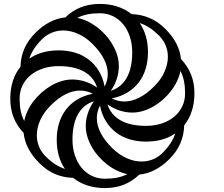

<svg xmlns="http://www.w3.org/2000/svg" viewBox="-20 -746 1138 975"><path d="M820.8 -598.1Q856 -563 875.5 -524.7Q895 -486.3 898.9 -446.3Q932.6 -411.1 950 -367.9Q967.3 -324.7 967.3 -272Q967.3 -222.7 953.9 -181.9Q940.4 -141.1 915.5 -109.9Q914.1 -61 895.8 -18.1Q877.4 24.9 839.4 62.5Q804.2 97.7 765.9 117.2Q727.5 136.7 687.5 140.6Q652.3 174.3 609.4 191.7Q566.4 209 513.2 209Q463.9 209 423.1 195.6Q382.3 182.1 351.1 157.2Q301.8 155.8 259 137.5Q216.3 119.1 178.7 81.1Q143.6 45.9 123.8 7.8Q104 -30.3 100.1 -70.8Q66.4 -106 49.3 -149.2Q32.2 -192.4 32.2 -245.1Q32.2 -294.4 45.4 -335.2Q58.6 -376 84 -406.7Q85 -455.6 103.5 -498.5Q122.1 -541.5 160.2 -579.6Q194.8 -614.3 233.2 -634Q271.5 -653.8 312 -657.7Q381.8 -726.1 486.3 -726.1Q535.6 -726.1 576.4 -712.6Q617.2 -699.2 647.9 -674.3Q696.8 -672.9 740 -654.5Q783.2 -636.2 820.8 -598.1ZM806.2 29.8Q854.5 -19 870.1 -68.4Q840.3 -47.9 803.2 -37.4Q766.1 -26.9 721.7 -26.9Q677.7 -26.9 638.9 -38.3Q600.1 -49.8 569.6 -73Q539.1 -96.2 517.8 -130.4Q496.6 -164.6 487.8 -210Q471.7 -179.2 471.7 -146Q471.7 -109.4 491 -71.3Q510.3 -33.2 549.8 5.9Q584 39.6 622.6 56.9Q661.1 74.2 698.7 74.2Q728.5 74.2 755.9 63.5Q783.2 52.7 806.2 29.8ZM211.4 47.9Q236.3 72.8 260.3 88.1Q284.2 103.5 309.6 111.8Q289.1 82 278.6 44.9Q268.1 7.8 268.1 -36.6Q268.1 -80.6 279.5 -119.1Q291 -157.7 314.2 -188.5Q337.4 -219.2 371.6 -240.2Q405.8 -261.2 451.2 -270Q420.4 -286.1 386.7 -286.1Q350.1 -286.1 312 -266.8Q273.9 -247.6 235.4 -208.5Q201.7 -174.3 184.3 -135.7Q167 -97.2 167 -59.1Q167 -29.8 177.7 -2.4Q188.5 24.9 211.4 47.9ZM193.4 -546.9Q168.5 -522 152.8 -498Q137.2 -474.1 128.9 -448.2Q158.7 -468.8 196 -479.5Q233.4 -490.2 277.8 -490.2Q321.8 -490.2 360.4 -478.8Q398.9 -467.3 429.7 -444.1Q460.4 -420.9 481.4 -386.5Q502.4 -352.1 511.2 -306.6Q527.3 -337.4 527.3 -370.6Q527.3 -407.2 508.1 -445.6Q488.8 -483.9 449.7 -522.9Q416 -556.6 377.2 -574Q338.4 -591.3 300.3 -591.3Q271 -591.3 243.7 -580.3Q216.3 -569.3 193.4 -546.9ZM788.1 -564.9Q763.2 -589.4 739.3 -605Q715.3 -620.6 689.5 -628.9Q710 -599.1 720.7 -562Q731.4 -524.9 731.4 -480.5Q731.4 -436.5 720 -397.7Q708.5 -358.9 685.3 -328.4Q662.1 -297.9 627.7 -276.6Q593.3 -255.4 547.9 -246.6Q578.6 -230.5 611.3 -230.5Q647.9 -230.5 686.5 -249.8Q725.1 -269 764.2 -308.6Q797.9 -342.3 815.2 -381.1Q832.5 -419.9 832.5 -457.5Q832.5 -487.3 821.5 -514.6Q810.5 -542 788.1 -564.9ZM486.3 -678.7Q452.1 -678.7 424.3 -673.1Q396.5 -667.5 372.6 -655.3Q412.1 -647.5 450 -623.8Q487.8 -600.1 517.6 -566.4Q547.4 -532.7 565.4 -492.4Q583.5 -452.1 583.5 -410.6Q583.5 -379.4 573.7 -347.7Q564 -315.9 542.5 -284.7Q595.7 -301.8 623.5 -351.1Q651.4 -400.4 651.4 -480.5Q651.4 -523.4 639.4 -559.8Q627.4 -596.2 605.7 -622.6Q584 -648.9 553.7 -663.8Q523.4 -678.7 486.3 -678.7ZM919.9 -272Q919.9 -305.7 914.3 -333.7Q908.7 -361.8 896.5 -385.7Q891.1 -359.4 878.7 -333.3Q866.2 -307.1 848.1 -283.7Q830.1 -260.3 807.4 -240.2Q784.7 -220.2 759.3 -205.6Q733.9 -190.9 706.5 -182.6Q679.2 -174.3 651.9 -174.3Q620.6 -174.3 588.9 -184.3Q557.1 -194.3 525.9 -215.8Q543 -162.6 592.3 -134.8Q641.6 -106.9 721.7 -106.9Q764.6 -106.9 801 -118.9Q837.4 -130.9 863.8 -152.6Q890.1 -174.3 905 -204.6Q919.9 -234.9 919.9 -272ZM79.6 -245.1Q79.6 -210.9 85.2 -183.1Q90.8 -155.3 103 -131.3Q107.9 -157.2 120.1 -183.1Q132.3 -209 150.4 -232.4Q168.5 -255.9 191.2 -275.9Q213.9 -295.9 239.3 -310.8Q264.6 -325.7 292.2 -334Q319.8 -342.3 347.2 -342.3Q378.4 -342.3 410.2 -332.5Q441.9 -322.8 473.1 -301.3Q456.5 -354.5 407 -382.3Q357.4 -410.2 277.8 -410.2Q234.9 -410.2 198.5 -398.2Q162.1 -386.2 135.7 -364.5Q109.4 -342.8 94.5 -312.5Q79.6 -282.2 79.6 -245.1ZM513.2 161.6Q546.9 161.6 575 156Q603 150.4 627 138.2Q600.6 132.8 574.5 120.4Q548.3 107.9 524.9 89.8Q501.5 71.8 481.4 49.3Q461.4 26.9 446.8 1.5Q432.1 -23.9 423.8 -51.3Q415.5 -78.6 415.5 -106Q415.5 -137.2 425.5 -168.9Q435.5 -200.7 457 -231.9Q403.8 -215.3 376 -165.8Q348.1 -116.2 348.1 -36.6Q348.1 6.3 360.1 42.7Q372.1 79.1 393.8 105.5Q415.5 131.8 445.8 146.7Q476.1 161.6 513.2 161.6Z"/></svg>

Font: Arian Grqi
Style: Italic
Weight: 400
Italic angle: -15°
Designer: Ruben Hakobyan (Tarumian)
Foundry: Ruben Hakobyan (Tarumian)
Version: Version 1.002